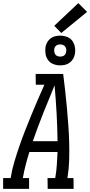

<svg xmlns="http://www.w3.org/2000/svg" viewBox="-57 -1208 577 1228"><path d="M-37 0V-69H11L12 -74Q20 -124 35 -174Q50 -224 67 -273.5Q84 -323 103.5 -372.5Q123 -422 143 -471Q163 -520 184 -568.5Q205 -617 227 -666H172L171 -735H347Q354 -681 360 -626.5Q366 -572 371 -517.5Q376 -463 380 -408Q384 -353 385.5 -297.5Q387 -242 385.5 -186Q384 -130 375 -74L374 -69H413L414 0H248L247 -69H296L297 -74Q304 -114 306.5 -154.5Q309 -195 311 -236H131Q118 -195 107.5 -154.5Q97 -114 90 -74L89 -69H129V0ZM153 -305H311Q310 -395 305 -484Q300 -573 292 -662Q255 -573 219.5 -484Q184 -395 153 -305ZM328 -790Q305 -790 284.5 -798Q264 -806 251 -823Q238 -840 234.5 -862.5Q231 -885 234 -908Q237 -924 245.5 -938.5Q254 -953 267.5 -963Q281 -973 296.5 -976.5Q312 -980 328 -980Q351 -980 372 -972Q393 -964 405.5 -947Q418 -930 422 -907.5Q426 -885 422 -862Q419 -846 410.5 -831.5Q402 -817 388.5 -807Q375 -797 359.5 -793.5Q344 -790 328 -790ZM328 -846Q334 -846 341 -847.5Q348 -849 353 -853Q358 -857 361.5 -863Q365 -869 366 -876Q368 -885 366.5 -894Q365 -903 360 -910Q355 -917 346 -920.5Q337 -924 328 -924Q322 -924 315.5 -922.5Q309 -921 303.5 -917Q298 -913 294.5 -907Q291 -901 290 -894Q289 -885 290.5 -876Q292 -867 296.5 -860Q301 -853 310 -849.5Q319 -846 328 -846ZM335 -997 290 -1043 444 -1188 500 -1132Z"/></svg>

Font: Iosevka QP
Style: Italic
Weight: 400
Italic angle: -9°
Designer: Belleve Invis
Foundry: Belleve Invis
Version: Version 20.0.0; ttfautohint (v1.8.4)